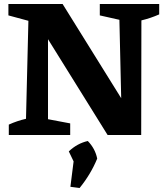

<svg xmlns="http://www.w3.org/2000/svg" viewBox="-20 -675 826 960"><path d="M479 -655H776V-603Q733 -584 687 -573L686 0H518L220 -479V-79L331 -58V0H24V-52Q66 -71 110 -81L122 -571L22 -598V-655H293L586 -184L577 -576L479 -598ZM332 259 348 132 324 82Q366 42 419 30Q456 68 466 118Q434 196 378 265Z"/></svg>

Font: Piazzolla
Style: Bold
Weight: 700
Designer: Juan Pablo del Peral
Foundry: Huerta Tipografica
Version: Version 1.330